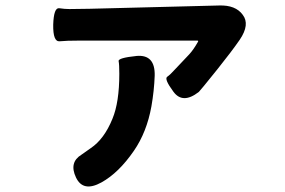

<svg xmlns="http://www.w3.org/2000/svg" viewBox="-20 -592 1040 700"><path d="M350 73Q283 110 257 55Q231 0 277 -28Q281 -31 311 -52Q360 -85 390 -159Q415 -219 415 -323Q415 -357 412.5 -369Q410 -381 478 -388Q546 -394 544 -316Q542 -261 532 -204Q515 -110 468 -42Q413 38 350 73ZM705 -257Q646 -211 612 -258Q578 -304 589.5 -312Q601 -320 618 -339Q644 -367 670 -394Q685 -410 702 -440Q704 -444 699 -444H270Q222 -444 197.5 -441.5Q173 -439 174 -502Q176 -565 196 -562Q216 -559 233 -559Q270 -559 307 -560L779 -572Q839 -574 865 -538Q892 -503 854 -447Q825 -405 773 -340Q708 -259 705 -257Z"/></svg>

Font: Resource Han Rounded JP
Style: Bold
Weight: 700
Designer: Cyano Hao (round all glyphs); Ryoko NISHIZUKA 西塚涼子 (kana, bopomofo & ideographs); Paul D. Hunt (Latin, Greek & Cyrillic)
Foundry: Cyano Hao
Version: 0.990